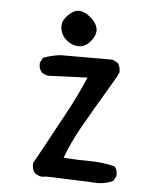

<svg xmlns="http://www.w3.org/2000/svg" viewBox="-49 -686 598 729"><g transform="rotate(5 250.0 -321.5)"><path d="M323 0 156 -6 137 -4Q121 -6 109 -16Q97 -32 100 -54L113 -77Q170 -182 208 -251.5Q246 -321 277 -394L129 -388Q113 -390 102 -399Q90 -413 92 -435L102 -454Q133 -466 168 -470H366L386 -460Q398 -444 396 -423L386 -403Q300 -258 268 -201Q236 -144 213 -83Q262 -79 312 -79Q362 -79 409 -67Q421 -53 419 -31L409 -12Q372 6 323 0ZM221 -511Q198 -515 180 -534Q162 -553 161.5 -580.5Q161 -608 194.5 -633.5Q228 -659 270 -621.5Q312 -584 285.5 -543.5Q259 -503 221 -511Z"/></g></svg>

Font: NaniFont Regular
Style: Regular
Weight: 400
Designer: Nanigashitei
Version: Version 1.036